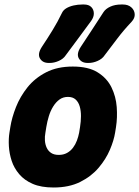

<svg xmlns="http://www.w3.org/2000/svg" viewBox="-20 -815 619 854"><path d="M492 -225Q486.6 -190.8 468.9 -149Q451.2 -107.2 418.8 -68.9Q386.4 -30.6 336.8 -5.8Q287.2 19 218.2 19Q163 19 125.7 2.9Q88.4 -13.2 65.4 -40.4Q42.4 -67.6 31.9 -99.7Q21.4 -131.8 19.5 -164.7Q17.6 -197.6 22 -225L26 -250Q32.6 -292 51.1 -338.8Q69.6 -385.6 102.2 -426.5Q134.8 -467.4 184.8 -493.2Q234.8 -519 303.8 -519Q372.8 -519 414.3 -493.2Q455.8 -467.4 475.8 -426.5Q495.8 -385.6 499.2 -338.8Q502.6 -292 496 -250ZM336 -250Q340 -274.8 340.1 -298.5Q340.2 -322.2 334.6 -341.6Q329 -361 316.3 -372.5Q303.6 -384 282.2 -384Q260.8 -384 244.8 -372.5Q228.8 -361 216.7 -341.6Q204.6 -322.2 197.3 -298.5Q190 -274.8 186 -250L182 -225Q178.6 -207.2 179.8 -189.8Q181 -172.4 187.7 -157.9Q194.4 -143.4 207.5 -134.7Q220.6 -126 241.4 -126Q262.2 -126 278 -134.7Q293.8 -143.4 304.7 -157.9Q315.6 -172.4 322.1 -189.8Q328.6 -207.2 332 -225ZM271.2 -567.6Q261.4 -553 241.2 -544Q221 -535 200.8 -535H196.8Q169.4 -535 157.7 -555.1Q146 -575.2 166 -606.2Q192 -645.2 214.6 -682.2Q237.2 -719.2 255 -756.4Q261 -770 275 -778.3Q289 -786.6 307.7 -790.8Q326.4 -795 346.4 -795H353.4Q374.8 -795 385.9 -783.8Q397 -772.6 397.4 -755.9Q397.8 -739.2 385.2 -721.6Q356.6 -683.6 328.4 -644.6Q300.2 -605.6 271.2 -567.6ZM444.2 -567.6Q434.4 -553 414.2 -544Q394 -535 373.8 -535H369.8Q342.4 -535 330.7 -555.1Q319 -575.2 339 -606.2Q365 -645.2 390 -683.7Q415 -722.2 440.4 -761.2Q450.2 -776.2 470.9 -785.6Q491.6 -795 519.4 -795H526.4Q549.6 -795 563.7 -782.7Q577.8 -770.4 579.2 -752.5Q580.6 -734.6 565.2 -718Q529.8 -680.6 501.5 -643.1Q473.2 -605.6 444.2 -567.6Z"/></svg>

Font: Winky Sans
Style: Italic
Weight: 400
Italic angle: -8.97852°
Designer: Simon Atzbach
Foundry: typofactur
Version: Version 1.205